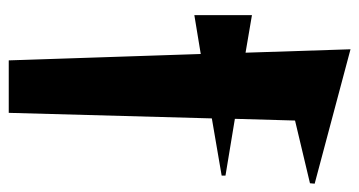

<svg xmlns="http://www.w3.org/2000/svg" viewBox="-216 -626 841 450"><g transform="rotate(90 205.0 -400.5)"><path d="M121 0 106 -450 15 -435V-570L103 -555L95 -801L410 -717L409 -706L262 -671L258 -530L391 -508V-499L257 -476L244 0Z"/></g></svg>

Font: Reggae One
Style: Regular
Weight: 400
Designer: Fontworks Inc.
Foundry: Fontworks Inc.
Version: Version 1.100